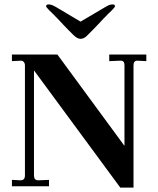

<svg xmlns="http://www.w3.org/2000/svg" viewBox="-20 -844 717 870"><path d="M525 6 134 -525V-49Q134 -27 153 -27L202 -29V0H34V-29L73 -27Q93 -27 93 -49V-548Q93 -557 87.5 -563.5Q82 -570 73 -569L34 -567V-597H240L544 -183V-549Q544 -569 527 -569H524L475 -567V-597H643V-567L604 -569H602Q585 -569 585 -548V6ZM345 -668Q330 -668 312 -686L288 -710L265 -734Q241 -760 217 -784Q205 -795 197 -804Q189 -812 189 -816Q189 -824 201 -824Q214 -824 234 -812L345 -746L457 -812Q476 -824 490 -824Q501 -824 501 -816Q501 -812 493 -804Q485 -795 473 -784Q449 -760 425 -734L402 -710L378 -686Q362 -668 345 -668Z"/></svg>

Font: UnnaBold
Style: Bold
Weight: 700
Designer: Jorge de Buen Unna
Foundry: Omnibus-Type
Version: Version 2.008;hotconv 1.0.109;makeotfexe 2.5.65596